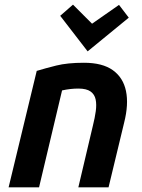

<svg xmlns="http://www.w3.org/2000/svg" viewBox="-20 -806 612 826"><path d="M17 0 138 -501Q174 -512 222 -524Q270 -536 341 -536Q421 -536 465.5 -504Q510 -472 522 -414.5Q534 -357 514 -278L447 0H317L380 -267Q388 -299 392 -327.5Q396 -356 391.5 -378Q387 -400 369.5 -412.5Q352 -425 317 -425Q300 -425 282.5 -423Q265 -421 247 -417L148 0ZM357 -585 239 -738 294 -786 376 -704 492 -785 534 -730Z"/></svg>

Font: Ubuntu Sans
Style: Bold Italic
Weight: 700
Italic angle: -13.5°
Designer: Dalton Maag Ltd
Foundry: Dalton Maag Ltd
Version: Version 1.006